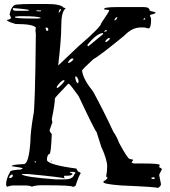

<svg xmlns="http://www.w3.org/2000/svg" viewBox="-20 -936 852 965"><path d="M147.5 -916H212.9Q286.1 -916 299.8 -897.5L308.6 -895.5V-892.6Q288.1 -875 288.1 -810.5Q288.1 -737.3 272.5 -608.4H274.4L373 -702.1Q489.3 -801.8 489.3 -820.3Q529.3 -877.9 529.3 -885.7H527.3L502.9 -888.7V-890.6Q502.9 -900.4 568.4 -900.4H703.1Q732.4 -900.4 732.4 -881.8L759.8 -875L761.7 -873V-872.1Q761.7 -867.2 734.4 -861.3V-854.5Q739.3 -847.7 739.3 -838.9V-835.9Q739.3 -793 725.6 -793L707 -797.9H686.5Q643.6 -797.9 604.5 -756.8Q480.5 -655.3 448.2 -637.7Q392.6 -586.9 392.6 -581.1V-579.1Q398.4 -537.1 448.2 -475.6Q502.9 -375 549.8 -273.4Q567.4 -249 578.1 -218.8Q622.1 -136.7 632.8 -136.7L648.4 -133.8V-129.9Q641.6 -122.1 641.6 -118.2L652.3 -114.3H701.2Q783.2 -114.3 783.2 -106.4L780.3 -100.6V-97.7Q780.3 -93.8 790 -90.8L793.9 -85.9L780.3 -58.6V-54.7L789.1 -10.7Q789.1 0 773.4 8.8Q773.4 3.9 588.9 -3.9Q500 -10.7 500 -20.5V-24.4Q520.5 -35.2 520.5 -44.9H516.6L513.7 -49.8Q518.6 -75.2 518.6 -100.6Q518.6 -133.8 488.3 -200.2L465.8 -271.5Q457 -279.3 375 -453.1Q335 -508.8 327.1 -514.6H322.3Q255.9 -445.3 255.9 -441.4Q255.9 -413.1 240.2 -336.9L243.2 -321.3L229.5 -282.2V-280.3Q229.5 -274.4 240.2 -261.7Q236.3 -162.1 228.5 -162.1Q215.8 -158.2 215.8 -129.9Q229.5 -106.4 363.3 -88.9L365.2 -86.9Q371.1 -70.3 381.8 -70.3L385.7 -65.4Q377 -54.7 359.4 -2Q353.5 2.9 344.7 2.9Q344.7 -4.9 202.1 -4.9H188.5Q159.2 -4.9 140.6 2Q126 -3.9 106.4 -3.9H44.9Q35.2 -3.9 14.6 2.9L10.7 -6.8V-11.7Q10.7 -36.1 31.2 -73.2Q31.2 -81.1 85.9 -84Q85.9 -86.9 92.8 -86.9V-90.8Q92.8 -92.8 40 -100.6V-102.5Q40 -108.4 99.6 -111.3Q125 -111.3 132.8 -225.6Q132.8 -269.5 147.5 -357.4Q156.2 -377.9 160.2 -763.7L158.2 -783.2L160.2 -796.9Q147.5 -815.4 58.6 -815.4Q14.6 -828.1 14.6 -835.9Q35.2 -838.9 35.2 -847.7L28.3 -863.3Q38.1 -913.1 65.4 -913.1Q88.9 -916 147.5 -916ZM46.9 -895.5 44.9 -893.6V-888.7Q47.9 -881.8 57.6 -881.8H122.1L126 -885.7Q110.4 -890.6 46.9 -895.5ZM274.4 -873H276.4Q286.1 -880.9 286.1 -888.7L284.2 -890.6H283.2Q278.3 -890.6 274.4 -873ZM163.1 -883.8V-879.9L183.6 -878.9L187.5 -881.8L185.5 -883.8ZM55.7 -852.5V-847.7Q70.3 -842.8 153.3 -842.8H171.9L183.6 -844.7V-847.7Q160.2 -854.5 101.6 -854.5H76.2ZM554.7 -834H556.6Q564.5 -834 570.3 -849.6H568.4Q559.6 -849.6 554.7 -834ZM700.2 -838.9V-837.9H710V-840.8L707 -844.7H705.1ZM210.9 -797.9 209 -793Q211.9 -781.2 215.8 -781.2H221.7L222.7 -790V-791Q219.7 -797.9 210.9 -797.9ZM502.9 -777.3V-776.4H504.9L516.6 -779.3V-784.2H509.8ZM419.9 -709 420.9 -704.1H424.8L496.1 -762.7L498 -763.7V-769.5H493.2Q463.9 -764.6 420.9 -712.9L419.9 -710.9ZM509.8 -729.5V-724.6H513.7Q529.3 -733.4 532.2 -742.2V-745.1H530.3Q519.5 -745.1 509.8 -729.5ZM322.3 -624V-620.1H324.2Q335 -620.1 349.6 -637.7L344.7 -642.6Q334 -642.6 322.3 -624ZM358.4 -551.8V-544.9Q362.3 -517.6 373 -517.6V-519.5L375 -526.4Q375 -540 363.3 -551.8ZM265.6 -501V-494.1H269.5Q289.1 -506.8 303.7 -528.3V-533.2H301.8Q288.1 -533.2 265.6 -501ZM154.3 -127V-123L160.2 -118.2H161.1V-121.1L156.2 -127ZM235.4 -127.9H240.2V-125H235.4ZM206.1 -85.9V-84H209V-85.9ZM331.1 -68.4Q344.7 -64.5 344.7 -61.5Q339.8 -52.7 318.4 -52.7H304.7Q301.8 -52.7 301.8 -47.9L304.7 -39.1H303.7Q303.7 -43.9 120.1 -61.5H89.8V-59.6Q103.5 -45.9 263.7 -34.2H301.8Q342.8 -34.2 351.6 -54.7Q351.6 -58.6 359.4 -66.4Q358.4 -72.3 345.7 -72.3H334ZM26.4 -45.9V-41H30.3Q39.1 -41 43.9 -49.8V-58.6H38.1Q30.3 -54.7 26.4 -45.9ZM741.2 -43V-38.1L749 -36.1H754.9L757.8 -39.1V-41L754.9 -44.9H749Z"/></svg>

Font: Love Ya Like A Sister
Style: Regular
Weight: 400
Designer: Kimberly Geswein
Foundry: Kimberly Geswein
Version: Version 1.002 2007